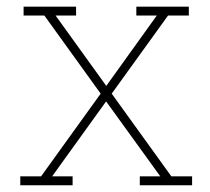

<svg xmlns="http://www.w3.org/2000/svg" viewBox="-20 -548 622 568"><path d="M40 0V-26.4H101.6L277.8 -271L111.3 -502H49.8V-528.3H205.1V-502H144.5L294.4 -293.9L443.8 -502H383.3V-528.3H538.6V-502H477.1L310.5 -271L486.8 -26.4H548.3V0H393.6V-26.4H454.1L293.9 -248L134.3 -26.4H194.8V0Z"/></svg>

Font: Roboto Slab Thin
Style: Regular
Weight: 100
Designer: Google
Version: Version 2.000; ttfautohint (v1.8.1.43-b0c9)